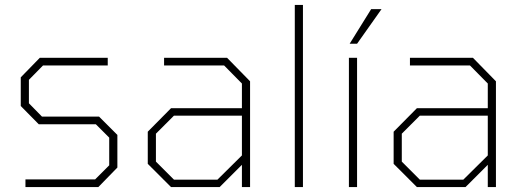

<svg xmlns="http://www.w3.org/2000/svg" viewBox="-20 -757 2115 777"><path d="M83 0V-31H365L422 -88V-200L368 -254H137L64 -328V-444L141 -523H416V-492H154L97 -434V-339L150 -285H381L455 -211V-79L378 0Z M672 0 578 -94V-224L672 -319H959V-419L887 -492H644V-523H899L992 -428V0H959V-90L869 0ZM684 -30H860L959 -128V-289H684L611 -216V-103Z M1173 0V-737H1206V0Z M1395 -580 1482 -720H1524L1425 -580ZM1392 0V-523H1425V0Z M1667 0 1573 -94V-224L1667 -319H1954V-419L1882 -492H1639V-523H1894L1987 -428V0H1954V-90L1864 0ZM1679 -30H1855L1954 -128V-289H1679L1606 -216V-103Z"/></svg>

Font: Tomorrow ExtraLight
Style: Regular
Weight: 275
Designer: Tony de Marco, Monica Rizzolli
Foundry: Just in Type
Version: Version 2.002